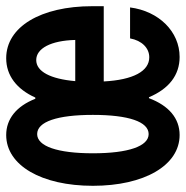

<svg xmlns="http://www.w3.org/2000/svg" viewBox="-10 -580 600 620"><g transform="rotate(-90 290.0 -270.0)"><path d="M164 10C218 10 259 -25 283 -89H286C313 -25 357 10 416 10C498 10 564 -57 576 -150H476C469 -112 445 -88 415 -88C370 -88 342 -140 337 -235H580V-272C580 -439 513 -550 412 -550C356 -550 312 -516 285 -456H281C257 -517 216 -550 164 -550C66 -550 0 -436 0 -270C0 -104 66 10 164 10ZM167 -90C128 -90 105 -155 105 -270C105 -385 128 -450 167 -450C207 -450 229 -385 229 -270C229 -155 207 -90 167 -90ZM471 -327H338C345 -407 369 -453 406 -453C444 -453 469 -405 471 -327Z"/></g></svg>

Font: CommitMono-dimboump
Style: Bold
Weight: 700
Monospace: yes
Designer: Eigil Nikolajsen
Foundry: Eigil Nikolajsen
Version: Version 1.143